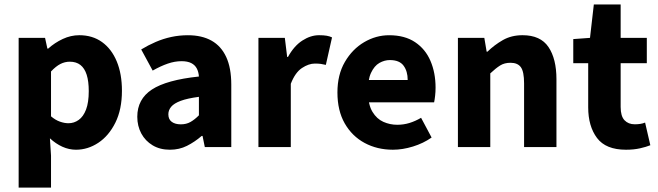

<svg xmlns="http://www.w3.org/2000/svg" viewBox="-20 -668 2990 872"><path d="M64.7 184.1V-496.1H184.6L195.2 -447.3H198.9Q228.3 -473.8 265 -491Q301.7 -508.1 340.1 -508.1Q400.2 -508.1 443.5 -476.9Q486.8 -445.7 510.3 -389Q533.8 -332.4 533.8 -255.9Q533.8 -170.8 503.9 -110.8Q474 -50.8 426.4 -19.4Q378.8 12 325.1 12Q293.6 12 263.5 -1.5Q233.4 -15.1 206.7 -39.8L211.7 38.7V184.1ZM290.8 -108.3Q316.5 -108.3 337.5 -123.4Q358.6 -138.4 370.9 -170.7Q383.1 -202.9 383.1 -254.2Q383.1 -298.8 373.7 -328.4Q364.3 -358 345.3 -372.9Q326.3 -387.8 296.9 -387.8Q274.8 -387.8 254.4 -377.5Q234 -367.1 211.7 -343.4V-139.7Q231.8 -122.6 252.3 -115.5Q272.7 -108.3 290.8 -108.3Z M751.8 12Q706.5 12 673.2 -8Q640 -27.9 621.7 -61.8Q603.5 -95.7 603.5 -137.6Q603.5 -217.8 669.9 -261.4Q736.4 -305 883.4 -320.5Q881.9 -341.6 873.7 -357.2Q865.4 -372.9 848.5 -381.5Q831.5 -390.1 804.6 -390.1Q773.7 -390.1 741.7 -379Q709.7 -368 673.4 -347.4L621.3 -443.4Q652.8 -462.6 687 -477.4Q721.2 -492.2 757.8 -500.1Q794.4 -508 833.4 -508Q896.6 -508 940.5 -483.5Q984.3 -459 1007.3 -409.3Q1030.4 -359.6 1030.4 -283.3V0H910.2L899.9 -50.6H895.9Q864.2 -23.2 829.1 -5.6Q794.1 12 751.8 12ZM801.2 -103.3Q826.2 -103.3 845.2 -114.1Q864.3 -124.9 883.4 -144.3V-228.2Q831 -221.3 800.7 -210Q770.4 -198.6 757.5 -183.2Q744.6 -167.8 744.6 -149Q744.6 -125.8 760.2 -114.5Q775.7 -103.3 801.2 -103.3Z M1153.7 0V-496.1H1273.6L1284.2 -409.4H1287.9Q1315.2 -459.2 1353 -483.7Q1390.7 -508.1 1428.8 -508.1Q1449.9 -508.1 1463.8 -505.7Q1477.6 -503.3 1488 -498.1L1459.9 -373.3Q1447.6 -376.3 1437 -377.8Q1426.4 -379.3 1410 -379.3Q1381.9 -379.3 1351.3 -359Q1320.6 -338.7 1300.7 -287.5V0Z M1764.4 12Q1693.1 12 1635.9 -18.8Q1578.8 -49.6 1545.6 -107.6Q1512.5 -165.7 1512.5 -248.2Q1512.5 -328.8 1546.4 -386.9Q1580.2 -444.9 1633.9 -476.5Q1687.6 -508 1747.2 -508Q1818.2 -508 1865.1 -476.6Q1912.1 -445.2 1935.1 -391.3Q1958.2 -337.4 1958.2 -270Q1958.2 -250.6 1956.1 -232.6Q1954.1 -214.5 1951.6 -203.3H1626.5L1625.4 -304.7H1831.6Q1831.6 -344.3 1812.9 -369.7Q1794.2 -395.2 1750.4 -395.2Q1726.3 -395.2 1703.1 -382.2Q1680 -369.1 1665 -337Q1650 -305 1651.2 -248.2Q1652.3 -191.9 1671.7 -159.9Q1691.2 -127.9 1721.1 -114.6Q1751 -101.3 1784 -101.3Q1812.6 -101.3 1839.4 -109.4Q1866.2 -117.6 1892.4 -133L1940.2 -43.4Q1902.8 -17.1 1855.7 -2.6Q1808.6 12 1764.4 12Z M2059.7 0V-496.1H2179.6L2190.2 -433.3H2193.9Q2225.3 -463.9 2263.9 -486Q2302.6 -508.1 2353.3 -508.1Q2434.7 -508.1 2470.9 -454.6Q2507.2 -401 2507.2 -308V0H2360.2V-289.2Q2360.2 -342.8 2345.5 -362.9Q2330.9 -382.9 2298.5 -382.9Q2270.8 -382.9 2251.1 -370.4Q2231.4 -358 2206.7 -334.7V0Z M2823.1 12Q2731.4 12 2691.4 -41.4Q2651.4 -94.8 2651.4 -180.6V-381H2583.6V-490.5L2659.6 -496L2677 -647.8H2798.8V-496H2917.6V-381H2798.8V-182.2Q2798.8 -140.4 2816.3 -121.9Q2833.9 -103.5 2862.7 -103.5Q2875.2 -103.5 2887.3 -105.2Q2899.5 -107 2909.8 -111.3L2933.6 -8.4Q2914.6 -0.6 2886.4 5.7Q2858.1 12 2823.1 12Z"/></svg>

Font: Source Sans 3 Variable
Style: Regular
Weight: 200
Designer: Paul D. Hunt
Foundry: Adobe Systems Incorporated
Version: Version 3.026